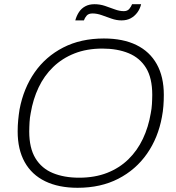

<svg xmlns="http://www.w3.org/2000/svg" viewBox="-20 -881 835 913"><path d="M349 12Q259 12 195 -19Q131 -50 97.5 -110Q64 -170 64 -256Q64 -284 66.5 -310Q69 -336 73 -361Q92 -461 144.5 -536.5Q197 -612 280.5 -655Q364 -698 474 -698Q565 -698 628.5 -667Q692 -636 725.5 -576Q759 -516 759 -430Q759 -403 757 -377Q755 -351 750 -325Q732 -226 679 -150Q626 -74 542.5 -31Q459 12 349 12ZM356 -36Q431 -36 489.5 -59Q548 -82 590.5 -123.5Q633 -165 659.5 -221Q686 -277 697 -343Q699 -354 700.5 -364.5Q702 -375 702.5 -386Q703 -397 703.5 -408Q704 -419 704 -430Q704 -510 674.5 -558Q645 -606 591.5 -628Q538 -650 467 -650Q393 -650 334.5 -627Q276 -604 233 -562.5Q190 -521 163.5 -465Q137 -409 126 -343Q124 -333 122.5 -322Q121 -311 120.5 -300Q120 -289 119.5 -278Q119 -267 119 -256Q119 -177 148.5 -128.5Q178 -80 231.5 -58Q285 -36 356 -36ZM338 -784Q344 -806 355.5 -823.5Q367 -841 385.5 -851Q404 -861 429 -861Q455 -861 479 -853Q503 -845 525.5 -836.5Q548 -828 569 -828Q586 -828 595 -839Q604 -850 608 -861H651Q646 -839 633 -821.5Q620 -804 601.5 -794Q583 -784 558 -784Q534 -784 510 -792.5Q486 -801 463.5 -809Q441 -817 420 -817Q401 -817 392 -806.5Q383 -796 379 -784Z"/></svg>

Font: Archivo SemiBold Thin
Style: Italic
Weight: 250
Italic angle: -10°
Version: Version 2.001